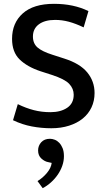

<svg xmlns="http://www.w3.org/2000/svg" viewBox="-20 -660 555 1003"><path d="M262 -640Q365 -640 442 -602L417 -517Q375 -537 339.5 -546.5Q304 -556 268 -556Q214 -556 183 -533Q152 -510 152 -469Q152 -433 176 -412Q200 -391 254 -374L316 -354Q398 -328 436 -281.5Q474 -235 474 -174Q474 -133 458 -99Q442 -65 412.5 -41Q383 -17 341 -3.5Q299 10 248 10Q197 10 146.5 0.5Q96 -9 48 -32L73 -116Q116 -95 157 -84.5Q198 -74 243 -74Q297 -74 331 -97Q365 -120 365 -165Q365 -197 341.5 -222Q318 -247 250 -269L191 -288Q122 -311 82.5 -349.5Q43 -388 43 -457Q43 -540 99 -590Q155 -640 262 -640ZM232 187Q214 184 196.5 168.5Q179 153 179 126Q179 101 195.5 83Q212 65 241 65Q253 65 266 70Q279 75 289.5 86Q300 97 307 114Q314 131 314 156Q314 181 305.5 205.5Q297 230 282 252Q267 274 246.5 292.5Q226 311 203 323L176 286Q204 269 225.5 243Q247 217 250 191Z"/></svg>

Font: Mukta Vaani Medium
Style: Regular
Weight: 500
Designer: Noopur Datye, Girish Dalvi, Yashodeep Gholap, Pallavi Karambelkar
Foundry: Ek Type
Version: Version 2.538;PS 1.000;hotconv 16.6.51;makeotf.lib2.5.65220;